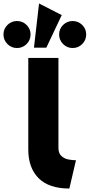

<svg xmlns="http://www.w3.org/2000/svg" viewBox="-103 -1087 517 1107"><path d="M260.7 -833Q237.8 -856 237.8 -888.2Q237.8 -920.4 260.7 -943.1Q283.7 -965.8 315.9 -965.8Q348.1 -965.8 371.1 -943.1Q394 -920.4 394 -888.2Q394 -856 371.1 -833Q348.1 -810.1 315.9 -810.1Q283.7 -810.1 260.7 -833ZM-60.1 -833Q-83 -856 -83 -888.2Q-83 -920.4 -60.1 -943.1Q-37.1 -965.8 -4.9 -965.8Q27.3 -965.8 50.3 -943.1Q73.2 -920.4 73.2 -888.2Q73.2 -856 50.3 -833Q27.3 -810.1 -4.9 -810.1Q-37.1 -810.1 -60.1 -833ZM92.8 -812 122.1 -1066.9 252.9 -1000 164.1 -812ZM60.1 -225.1V-752.9H233.9V-233.9Q233.9 -218.3 238.5 -206.3Q243.2 -194.3 251.7 -187Q260.3 -179.7 269.5 -174.8Q278.8 -169.9 291.7 -167.5Q304.7 -165 313.7 -164.3Q322.8 -163.6 335 -163.1L296.9 0Q179.7 0 119.9 -59.3Q60.1 -118.7 60.1 -225.1Z"/></svg>

Font: Hussar Preview
Style: Bold
Weight: 700
Foundry: Cannot Into Space Fonts, PlusOne Fonts
Version: Version 2.29RC2 "Millennial"